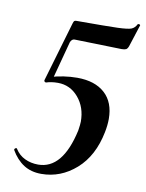

<svg xmlns="http://www.w3.org/2000/svg" viewBox="-78 -712 593 780"><g transform="rotate(10 218.5 -322.0)"><path d="M21 -65V-66Q21 -70 25.5 -72.5Q30 -75 32 -71Q47 -47 72 -35Q97 -23 127 -23Q228 -23 264 -188Q268 -214 268 -225Q268 -284 234 -324Q200 -364 149 -364Q122 -364 101 -357Q100 -357 100 -358Q100 -361 103.5 -369Q107 -377 110 -381Q168 -398 223 -398Q296 -398 337 -361Q378 -324 378 -255Q378 -230 372 -200Q352 -99 289 -43.5Q226 12 146 12Q104 12 73.5 -7.5Q43 -27 21 -65ZM94 -368 166 -613Q168 -620 170.5 -622.5Q173 -625 179 -625Q307 -625 349.5 -626.5Q392 -628 405.5 -633.5Q419 -639 427 -655Q428 -656 431 -656Q434 -656 436 -654.5Q438 -653 437 -651L408 -561Q404 -550 398 -547Q392 -544 380 -544L185 -549Q174 -549 168 -535L124 -370L101 -357Q96 -357 94 -360.5Q92 -364 94 -368Z"/></g></svg>

Font: Cormorant Infant
Style: Bold Italic
Weight: 700
Italic angle: -10°
Designer: Christian Thalmann (Catharsis Fonts)
Foundry: Catharsis Fonts
Version: Version 4.000